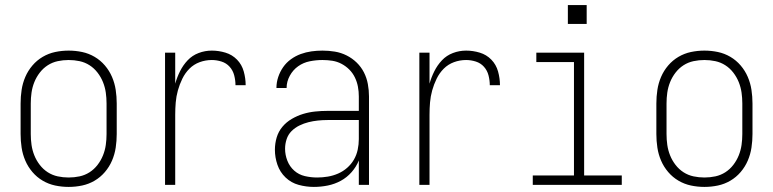

<svg xmlns="http://www.w3.org/2000/svg" viewBox="-20 -727 3040 755"><path d="M250 8Q223 8 197 2.5Q171 -3 148 -16.5Q125 -30 107.5 -50.5Q90 -71 79.5 -95.5Q69 -120 65 -146.5Q61 -173 61 -200V-320Q61 -347 65 -373.5Q69 -400 79.5 -424.5Q90 -449 107.5 -469.5Q125 -490 148 -503.5Q171 -517 197 -522.5Q223 -528 250 -528Q277 -528 303 -522.5Q329 -517 352 -503.5Q375 -490 392.5 -469.5Q410 -449 420.5 -424.5Q431 -400 435 -373.5Q439 -347 439 -320V-200Q439 -173 435 -146.5Q431 -120 420.5 -95.5Q410 -71 392.5 -50.5Q375 -30 352 -16.5Q329 -3 303 2.5Q277 8 250 8ZM250 -29Q272 -29 293 -33.5Q314 -38 332 -49.5Q350 -61 363.5 -78.5Q377 -96 385 -116Q393 -136 396 -157Q399 -178 399 -200V-320Q399 -342 396 -363Q393 -384 385 -404Q377 -424 363.5 -441.5Q350 -459 332 -470.5Q314 -482 293 -486.5Q272 -491 250 -491Q228 -491 207 -486.5Q186 -482 168 -470.5Q150 -459 136.5 -441.5Q123 -424 115 -404Q107 -384 104 -363Q101 -342 101 -320V-200Q101 -178 104 -157Q107 -136 115 -116Q123 -96 136.5 -78.5Q150 -61 168 -49.5Q186 -38 207 -33.5Q228 -29 250 -29Z M629 0V-520H669V-398Q676 -423 688 -447Q700 -471 718 -490Q736 -509 761 -518.5Q786 -528 813 -528Q840 -528 866.5 -520Q893 -512 912 -492.5Q931 -473 938.5 -446Q946 -419 946 -392H906Q906 -411 901 -430.5Q896 -450 883 -464.5Q870 -479 851 -485Q832 -491 813 -491Q788 -491 765 -482.5Q742 -474 725 -457Q708 -440 697 -417.5Q686 -395 679.5 -371.5Q673 -348 671 -324Q669 -300 669 -276V0Z M1214 8Q1184 8 1154.5 0Q1125 -8 1103 -29Q1081 -50 1071 -79Q1061 -108 1061 -138Q1061 -163 1068 -186.5Q1075 -210 1090.5 -228.5Q1106 -247 1127.5 -259.5Q1149 -272 1172 -279Q1195 -286 1219.5 -288.5Q1244 -291 1268 -291H1391V-348Q1391 -367 1387.5 -386Q1384 -405 1375.5 -422.5Q1367 -440 1353.5 -453.5Q1340 -467 1323 -476Q1306 -485 1287 -488Q1268 -491 1248 -491Q1223 -491 1198 -486Q1173 -481 1152.5 -466.5Q1132 -452 1119.5 -429Q1107 -406 1107 -381H1067Q1067 -403 1074 -424Q1081 -445 1093.5 -463Q1106 -481 1124 -494Q1142 -507 1162.5 -514.5Q1183 -522 1204.5 -525Q1226 -528 1248 -528Q1273 -528 1297 -524Q1321 -520 1343 -509Q1365 -498 1382.5 -481Q1400 -464 1411 -442.5Q1422 -421 1426.5 -396.5Q1431 -372 1431 -348V0H1391V-96Q1381 -71 1362.5 -50Q1344 -29 1320 -16Q1296 -3 1269 2.5Q1242 8 1214 8ZM1227 -29Q1248 -29 1269 -32.5Q1290 -36 1309.5 -44.5Q1329 -53 1345 -67Q1361 -81 1371.5 -99Q1382 -117 1386.5 -138Q1391 -159 1391 -180V-255H1268Q1249 -255 1230 -253Q1211 -251 1193 -246.5Q1175 -242 1157.5 -233.5Q1140 -225 1126.5 -211.5Q1113 -198 1107 -179.5Q1101 -161 1101 -142Q1101 -118 1110 -95Q1119 -72 1137 -56Q1155 -40 1179 -34.5Q1203 -29 1227 -29Z M1629 0V-520H1669V-398Q1676 -423 1688 -447Q1700 -471 1718 -490Q1736 -509 1761 -518.5Q1786 -528 1813 -528Q1840 -528 1866.5 -520Q1893 -512 1912 -492.5Q1931 -473 1938.5 -446Q1946 -419 1946 -392H1906Q1906 -411 1901 -430.5Q1896 -450 1883 -464.5Q1870 -479 1851 -485Q1832 -491 1813 -491Q1788 -491 1765 -482.5Q1742 -474 1725 -457Q1708 -440 1697 -417.5Q1686 -395 1679.5 -371.5Q1673 -348 1671 -324Q1669 -300 1669 -276V0Z M2075 0V-37H2237V-483H2089V-520H2277V-37H2425V0ZM2213 -633V-707H2287V-633Z M2750 8Q2723 8 2697 2.5Q2671 -3 2648 -16.5Q2625 -30 2607.5 -50.5Q2590 -71 2579.5 -95.5Q2569 -120 2565 -146.5Q2561 -173 2561 -200V-320Q2561 -347 2565 -373.5Q2569 -400 2579.5 -424.5Q2590 -449 2607.5 -469.5Q2625 -490 2648 -503.5Q2671 -517 2697 -522.5Q2723 -528 2750 -528Q2777 -528 2803 -522.5Q2829 -517 2852 -503.5Q2875 -490 2892.5 -469.5Q2910 -449 2920.5 -424.5Q2931 -400 2935 -373.5Q2939 -347 2939 -320V-200Q2939 -173 2935 -146.5Q2931 -120 2920.5 -95.5Q2910 -71 2892.5 -50.5Q2875 -30 2852 -16.5Q2829 -3 2803 2.5Q2777 8 2750 8ZM2750 -29Q2772 -29 2793 -33.5Q2814 -38 2832 -49.5Q2850 -61 2863.5 -78.5Q2877 -96 2885 -116Q2893 -136 2896 -157Q2899 -178 2899 -200V-320Q2899 -342 2896 -363Q2893 -384 2885 -404Q2877 -424 2863.5 -441.5Q2850 -459 2832 -470.5Q2814 -482 2793 -486.5Q2772 -491 2750 -491Q2728 -491 2707 -486.5Q2686 -482 2668 -470.5Q2650 -459 2636.5 -441.5Q2623 -424 2615 -404Q2607 -384 2604 -363Q2601 -342 2601 -320V-200Q2601 -178 2604 -157Q2607 -136 2615 -116Q2623 -96 2636.5 -78.5Q2650 -61 2668 -49.5Q2686 -38 2707 -33.5Q2728 -29 2750 -29Z"/></svg>

Font: Iosevka SS04 Extralight
Style: Regular
Weight: 200
Monospace: yes
Designer: Belleve Invis
Foundry: Belleve Invis
Version: Version 19.0.0; ttfautohint (v1.8.4)